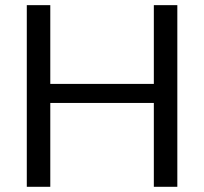

<svg xmlns="http://www.w3.org/2000/svg" viewBox="-20 -718 785 738"><path d="M83 0V-698.2H173.3V-395.5H571.3V-698.2H661.6V0H571.3V-322.3H173.3V0Z"/></svg>

Font: Voltera
Style: Regular
Weight: 400
Designer: Bernd Montag
Version: Version 1.301